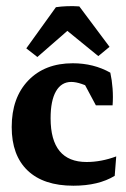

<svg xmlns="http://www.w3.org/2000/svg" viewBox="-20 -589 404 617"><path d="M215.8 7.8Q120.1 7.8 68.8 -41Q17.6 -89.8 17.6 -180.7Q17.6 -274.9 70.8 -330.3Q124 -385.7 213.9 -385.7Q280.8 -385.7 334.5 -355.5Q339.8 -331.5 341.8 -304.4Q343.8 -277.3 341.8 -250.5H288.1L243.2 -334.5L280.8 -301.8Q261.2 -313 242.4 -319.3Q223.6 -325.7 209 -325.7Q177.2 -325.7 159.9 -295.7Q142.6 -265.6 142.6 -209Q142.6 -68.4 258.3 -68.4Q305.2 -68.4 353.5 -86.4L348.6 -23.9Q296.4 7.8 215.8 7.8ZM234.9 -568.4 332 -438.5 295.9 -408.7 161.1 -518.6ZM234.9 -568.4 229.5 -518.6 100.1 -405.8 64.5 -433.6 159.7 -565.9Q176.8 -568.4 196 -569.1Q215.3 -569.8 234.9 -568.4Z"/></svg>

Font: Markazi Text
Style: Regular
Weight: 400
Designer: Borna Izadpanah (Arabic designer), Fiona Ross (Arabic design director) and Florian Runge (Latin designer)
Foundry: Borna Izadpanah and Florian Runge
Version: Version 1.000